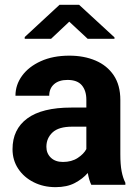

<svg xmlns="http://www.w3.org/2000/svg" viewBox="-20 -770 575 800"><path d="M360.4 0Q351.1 -19 345.7 -49.3Q324.7 -24.9 292 -7.6Q259.3 9.8 211.4 9.8Q161.1 9.8 120.4 -10.7Q79.6 -31.2 55.9 -66.9Q32.2 -102.5 32.2 -148.4Q32.2 -231.4 93.8 -276.6Q155.3 -321.8 276.9 -321.8H339.8V-354.5Q339.8 -392.1 321 -414.6Q302.2 -437 261.2 -437Q225.6 -437 205.3 -419.2Q185.1 -401.4 185.1 -371.1H44.4Q44.4 -416.5 72 -454.3Q99.6 -492.2 150.1 -515.1Q200.7 -538.1 269 -538.1Q330.1 -538.1 378.2 -517.6Q426.3 -497.1 453.9 -456.1Q481.4 -415 481.4 -353.5V-127.4Q481.4 -84 486.8 -56.2Q492.2 -28.3 502.4 -8.3V0ZM242.2 -95.2Q278.3 -95.2 303.7 -111.8Q329.1 -128.4 339.8 -148.9V-242.2H280.8Q224.6 -242.2 199 -218.3Q173.3 -194.3 173.3 -158.2Q173.3 -130.9 191.9 -113Q210.4 -95.2 242.2 -95.2ZM309.6 -750 457 -614.3V-608.4H345.2L268.6 -679.7L192.9 -608.4H83V-615.7L228 -750Z"/></svg>

Font: Vazirmatn UI FD
Style: Bold
Weight: 700
Designer: Saber Rastikerdar
Foundry: Saber Rastikerdar
Version: Version 33.003